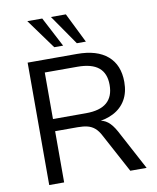

<svg xmlns="http://www.w3.org/2000/svg" viewBox="-99 -1013 892 1089"><g transform="rotate(-10 346.5 -468.5)"><path d="M95 0V-705H380Q494 -705 555 -652.5Q616 -600 616 -502Q616 -442 591 -399Q566 -356 519.5 -332Q473 -308 408 -304L415 -312L430 -311Q462 -309 486 -290.5Q510 -272 532 -232L656 0H562L442 -223Q427 -252 409 -267.5Q391 -283 367.5 -289Q344 -295 311 -295H181V0ZM181 -365H371Q452 -365 491.5 -399Q531 -433 531 -500Q531 -567 491 -600Q451 -633 369 -633H181ZM389 -765 270 -937H356L441 -765ZM259 -765 134 -937H220L310 -765Z"/></g></svg>

Font: Nunito Sans 10pt
Style: Regular
Weight: 400
Designer: Vernon Adams
Foundry: Vernon Adams
Version: Version 3.101;gftools[0.9.27]